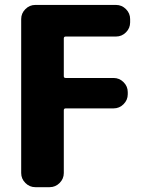

<svg xmlns="http://www.w3.org/2000/svg" viewBox="-20 -567 600 783"><path d="M66.4 -489.3Q66.4 -512.7 83.5 -529.8Q100.6 -546.9 124 -546.9H453.1Q476.6 -546.9 493.7 -529.8Q510.7 -512.7 510.7 -489.3V-475.6Q510.7 -452.1 493.7 -435.1Q476.6 -418 453.1 -418H248Q240.2 -418 240.2 -410.2V-255.9Q240.2 -249 248 -249H443.4Q466.8 -249 483.9 -231.9Q501 -214.8 501 -191.4V-182.6Q501 -159.2 483.9 -142.1Q466.8 -125 443.4 -125H248Q240.2 -125 240.2 -117.2V138.7Q240.2 162.1 223.1 179.2Q206.1 196.3 182.6 196.3H124Q100.6 196.3 83.5 179.2Q66.4 162.1 66.4 138.7Z"/></svg>

Font: Gen Jyuu Gothic Heavy
Style: Bold
Weight: 900
Designer: [Source Han Sans]
Ryoko NISHIZUKA  (kana & ideographs); Paul D. Hunt (Latin, Greek & Cyrillic); Wenlong ZHANG  (bopomofo
Version: Version 1.002.20150607